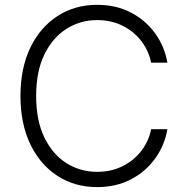

<svg xmlns="http://www.w3.org/2000/svg" viewBox="-20 -757 766 787"><path d="M666.2 -500H599.4Q589.5 -549.7 558.8 -589.3Q528.1 -628.9 481.7 -651.8Q435.4 -674.7 378.2 -674.7Q309.3 -674.7 252.5 -638.8Q195.7 -603 161.9 -533.7Q128.2 -464.5 128.2 -363.6Q128.2 -262.8 161.9 -193.4Q195.7 -123.9 252.5 -88.2Q309.3 -52.6 378.2 -52.6Q435.4 -52.6 481.7 -75.5Q528.1 -98.4 558.8 -138Q589.5 -177.6 599.4 -227.3H666.2Q654.5 -160.5 615.6 -106.7Q576.7 -52.9 516.2 -21.5Q455.6 9.9 378.2 9.9Q286.6 9.9 215.6 -36Q144.5 -82 104.2 -166Q63.9 -250 63.9 -363.6Q63.9 -477.6 104.2 -561.4Q144.5 -645.2 215.6 -691.2Q286.6 -737.2 378.2 -737.2Q455.6 -737.2 516.2 -705.8Q576.7 -674.4 615.6 -620.7Q654.5 -567.1 666.2 -500Z"/></svg>

Font: Inter UI Light
Style: Regular
Weight: 300
Designer: Rasmus Andersson
Foundry: rsms
Version: 3.2;8d6f07862